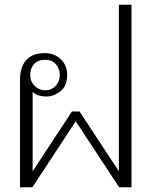

<svg xmlns="http://www.w3.org/2000/svg" viewBox="-20 -786 637 806"><path d="M64 -453Q64 -504 90 -533.5Q116 -563 168 -563Q208 -563 235 -537.5Q262 -512 262 -471Q262 -425 234 -403Q206 -381 175 -381Q137 -381 117 -400V-67L282 -318H314L479 -67V-766H532V0H480L298 -277L116 0H64ZM231 -471Q231 -498 214.5 -516.5Q198 -535 170 -535Q139 -535 123 -517Q107 -499 107 -471Q107 -444 125.5 -425.5Q144 -407 170 -407Q196 -407 213.5 -425.5Q231 -444 231 -471Z"/></svg>

Font: Taviraj ExtraLight
Style: Regular
Weight: 200
Designer: Katatrad Team
Foundry: CadsonDemak
Version: Version 1.030